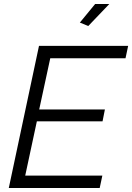

<svg xmlns="http://www.w3.org/2000/svg" viewBox="-20 -939 660 959"><path d="M420.9 -809.1 378.9 -826.2 455.1 -918.9H525.9ZM174.8 -710H620.1L606.9 -647.9H231L175.8 -392.1H503.9L492.2 -333H164.1L106 -62H491.2L478 0H23.9Z"/></svg>

Font: Rawline
Style: Italic
Weight: 400
Italic angle: -12°
Designer: Matt McInerney, Pablo Impallari, Rodrigo Fuenzalida
Foundry: Matt McInerney, Pablo Impallari, Rodrigo Fuenzalida
Version: Version 4.020;PS 004.020;hotconv 1.0.88;makeotf.lib2.5.64775